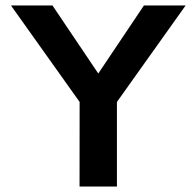

<svg xmlns="http://www.w3.org/2000/svg" viewBox="-20 -680 713 700"><path d="M406.3 0H270L270.3 -308.3L20 -660H171.3L338.3 -412L504.7 -660H656.7L406.3 -308.3Z"/></svg>

Font: Nata Sans
Style: Regular
Weight: 400
Designer: Daniel Uzquiano Cruz
Version: Version 1.001